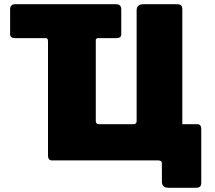

<svg xmlns="http://www.w3.org/2000/svg" viewBox="-20 -762 1021 912"><path d="M782 130Q749 130 749 101V15Q749 0 733 0H227Q208 0 208 -23V-567Q208 -581 197 -581H51Q28 -581 28 -600V-719Q28 -729 34 -735.5Q40 -742 53 -742H531Q544 -742 550 -735.5Q556 -729 556 -719V-600Q556 -581 534 -581H447Q435 -581 435 -571V-187Q435 -172 451 -172H613Q629 -172 629 -187V-713Q629 -742 662 -742H819Q835 -742 840.5 -736Q846 -730 846 -717V-172H917Q936 -172 936 -149V105Q936 118 930.5 124Q925 130 909 130Z"/></svg>

Font: Libre Franklin Black
Style: Regular
Weight: 900
Designer: Pablo Impallari, Rodrigo Fuenzalida, Nhung Nguyen
Foundry: Impallari Type
Version: Version 3.000